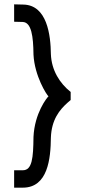

<svg xmlns="http://www.w3.org/2000/svg" viewBox="-20 -719 390 883"><path d="M84 -618C125 -617 133 -551 134 -469V-468C139 -369 195 -282 203 -276C196 -270 139 -199 134 -89V-88C133 7 128 64 85 64H45V144H85C200 144 213 11 214 -86C217 -169 254 -214 291 -247L305 -259V-296C255 -336 217 -395 214 -470C213 -557 197 -697 86 -698L45 -699V-619Z"/></svg>

Font: Nordica Advanced
Style: Regular
Weight: 300
Version: Version 1.07